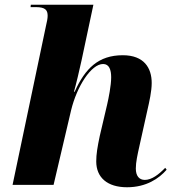

<svg xmlns="http://www.w3.org/2000/svg" viewBox="-20 -780 739 810"><path d="M516 10C597 10 651 -27 683 -64L677 -72C650 -44 620 -21 591 -21C567 -21 553 -38 553 -69C553 -96 560 -127 568 -163L602 -316C610 -351 620 -395 620 -430C620 -493 588 -547 498 -547C395 -547 339 -491 295 -393H292C299 -416 318 -496 324 -525L374 -760H110L109 -750H131C173 -750 181 -736 181 -713C181 -703 178 -687 174 -671L33 0H206L280 -315C304 -414 364 -510 415 -510C441 -510 449 -485 449 -454C449 -419 438 -365 432 -339L401 -207C391 -160 386 -129 386 -99C386 -31 433 10 516 10Z"/></svg>

Font: Noto Serif Display ExtraBold
Style: Italic
Weight: 800
Italic angle: -12°
Designer: Monotype Design Team
Foundry: Monotype Imaging Inc.
Version: Version 2.009